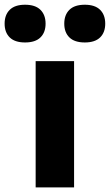

<svg xmlns="http://www.w3.org/2000/svg" viewBox="-90 -812 476 832"><path d="M64.5 0V-547H231V0ZM277.5 -628Q233 -628 210.8 -649.8Q188.5 -671.5 188.5 -709.5Q188.5 -747.5 210.8 -769.5Q233 -791.5 277.5 -791.5Q321.5 -791.5 343.8 -769.5Q366 -747.5 366 -709.5Q366 -671.5 343.8 -649.8Q321.5 -628 277.5 -628ZM18.5 -628Q-25.5 -628 -47.8 -649.8Q-70 -671.5 -70 -709.5Q-70 -747.5 -47.8 -769.5Q-25.5 -791.5 18.5 -791.5Q63 -791.5 85.2 -769.5Q107.5 -747.5 107.5 -709.5Q107.5 -671.5 85.2 -649.8Q63 -628 18.5 -628Z"/></svg>

Font: Encode Sans SmExp
Style: Bold
Weight: 700
Width: 6
Designer: Multiple Designers
Foundry: Impallari Type
Version: Version 3.002; ttfautohint (v1.8.3) -l 8 -r 50 -G 200 -x 14 